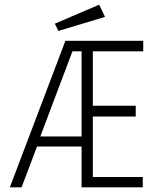

<svg xmlns="http://www.w3.org/2000/svg" viewBox="-20 -799 640 819"><path d="M22 0 259 -625H591V-580H376V-348H559V-302H376V-44H589V0H328V-174H138L72 0ZM152 -217H328V-580H289ZM229 -667 214 -698 403 -779 428 -727Z"/></svg>

Font: Inconsolata Expanded Light
Style: Regular
Weight: 300
Width: 7
Monospace: yes
Designer: Raph Levien, Cyreal, Brenton Simpson
Foundry: Raph Levien, Cyreal, Google
Version: Version 3.001; ttfautohint (v1.8.2.53-6de2)